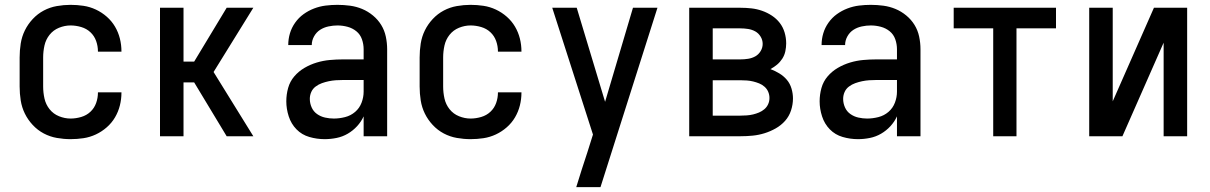

<svg xmlns="http://www.w3.org/2000/svg" viewBox="-20 -562 4990 792"><path d="M271 12Q243 12 214.5 7Q186 2 160.5 -11.5Q135 -25 115 -46.5Q95 -68 82.5 -93.5Q70 -119 65.5 -147.5Q61 -176 61 -205V-325Q61 -354 65.5 -382.5Q70 -411 82.5 -436.5Q95 -462 115 -483.5Q135 -505 160.5 -518.5Q186 -532 214.5 -537Q243 -542 271 -542Q298 -542 324.5 -538Q351 -534 375.5 -522.5Q400 -511 420.5 -493Q441 -475 454.5 -452Q468 -429 474.5 -403Q481 -377 481 -350V-349H384V-350Q384 -372 376.5 -393Q369 -414 353 -429Q337 -444 315 -450.5Q293 -457 271 -457Q247 -457 223.5 -447.5Q200 -438 184.5 -418.5Q169 -399 163.5 -374.5Q158 -350 158 -325V-205Q158 -180 163.5 -155.5Q169 -131 184.5 -111.5Q200 -92 223.5 -82.5Q247 -73 271 -73Q293 -73 315 -79.5Q337 -86 353 -101Q369 -116 376.5 -137Q384 -158 384 -180V-181H481V-180Q481 -153 474.5 -127Q468 -101 454.5 -78Q441 -55 420.5 -37Q400 -19 375.5 -7.5Q351 4 324.5 8Q298 12 271 12Z M640 0V-530H737V-308H781L915 -530H1025L861 -265L1025 0H915L781 -222H737V0Z M1319 12Q1287 12 1256 3Q1225 -6 1203 -28.5Q1181 -51 1171 -82Q1161 -113 1161 -144Q1161 -172 1168.5 -199Q1176 -226 1194 -247Q1212 -268 1236 -282Q1260 -296 1286.5 -304Q1313 -312 1340.5 -314.5Q1368 -317 1395 -317H1480V-359Q1480 -380 1473 -400Q1466 -420 1450 -433Q1434 -446 1413.5 -451.5Q1393 -457 1372 -457Q1354 -457 1335 -453Q1316 -449 1300.5 -439Q1285 -429 1275.5 -412Q1266 -395 1266 -376H1169Q1169 -401 1176 -424.5Q1183 -448 1197.5 -468.5Q1212 -489 1232 -503.5Q1252 -518 1275.5 -527Q1299 -536 1323.5 -539Q1348 -542 1372 -542Q1398 -542 1424 -538.5Q1450 -535 1474 -525Q1498 -515 1518.5 -498Q1539 -481 1552.5 -459Q1566 -437 1571.5 -411Q1577 -385 1577 -359V0H1480V-82Q1470 -60 1453 -41.5Q1436 -23 1414.5 -10.5Q1393 2 1368.5 7Q1344 12 1319 12ZM1357 -73Q1380 -73 1403.5 -79Q1427 -85 1445 -100.5Q1463 -116 1471.5 -138.5Q1480 -161 1480 -184V-232H1395Q1380 -232 1365.5 -231Q1351 -230 1336.5 -227Q1322 -224 1308 -219Q1294 -214 1282 -205Q1270 -196 1264 -182.5Q1258 -169 1258 -154Q1258 -136 1265.5 -119Q1273 -102 1288 -91.5Q1303 -81 1321 -77Q1339 -73 1357 -73Z M1921 12Q1893 12 1864.5 7Q1836 2 1810.5 -11.5Q1785 -25 1765 -46.5Q1745 -68 1732.5 -93.5Q1720 -119 1715.5 -147.5Q1711 -176 1711 -205V-325Q1711 -354 1715.5 -382.5Q1720 -411 1732.5 -436.5Q1745 -462 1765 -483.5Q1785 -505 1810.5 -518.5Q1836 -532 1864.5 -537Q1893 -542 1921 -542Q1948 -542 1974.5 -538Q2001 -534 2025.5 -522.5Q2050 -511 2070.5 -493Q2091 -475 2104.5 -452Q2118 -429 2124.5 -403Q2131 -377 2131 -350V-349H2034V-350Q2034 -372 2026.5 -393Q2019 -414 2003 -429Q1987 -444 1965 -450.5Q1943 -457 1921 -457Q1897 -457 1873.5 -447.5Q1850 -438 1834.5 -418.5Q1819 -399 1813.5 -374.5Q1808 -350 1808 -325V-205Q1808 -180 1813.5 -155.5Q1819 -131 1834.5 -111.5Q1850 -92 1873.5 -82.5Q1897 -73 1921 -73Q1943 -73 1965 -79.5Q1987 -86 2003 -101Q2019 -116 2026.5 -137Q2034 -158 2034 -180V-181H2131V-180Q2131 -153 2124.5 -127Q2118 -101 2104.5 -78Q2091 -55 2070.5 -37Q2050 -19 2025.5 -7.5Q2001 4 1974.5 8Q1948 12 1921 12Z M2457 210H2357Q2368 174 2379.5 138Q2391 102 2403 66L2426 -7L2258 -530H2359L2476 -142L2591 -530H2692Z M3034 0H2823V-530H3034Q3057 -530 3079.5 -527.5Q3102 -525 3123.5 -517.5Q3145 -510 3164 -497.5Q3183 -485 3196.5 -467.5Q3210 -450 3216.5 -428Q3223 -406 3223 -383Q3223 -367 3219.5 -350.5Q3216 -334 3207 -320Q3198 -306 3185.5 -295.5Q3173 -285 3158 -277Q3177 -270 3195 -259Q3213 -248 3226 -232.5Q3239 -217 3245 -196.5Q3251 -176 3251 -156Q3251 -131 3243 -106.5Q3235 -82 3218.5 -63.5Q3202 -45 3180 -32.5Q3158 -20 3134 -12.5Q3110 -5 3085 -2.5Q3060 0 3034 0ZM2920 -317H3034Q3050 -317 3066 -319.5Q3082 -322 3095.5 -329.5Q3109 -337 3117.5 -351Q3126 -365 3126 -381Q3126 -397 3117.5 -411Q3109 -425 3095.5 -432.5Q3082 -440 3066 -442.5Q3050 -445 3034 -445H2920ZM2920 -85H3034Q3047 -85 3060.5 -86Q3074 -87 3086.5 -90Q3099 -93 3111 -98Q3123 -103 3133 -111.5Q3143 -120 3148.5 -132Q3154 -144 3154 -157V-158Q3154 -171 3149 -183Q3144 -195 3134 -204Q3124 -213 3111.5 -218Q3099 -223 3086.5 -226Q3074 -229 3061 -230Q3048 -231 3034 -231H2920Z M3519 12Q3487 12 3456 3Q3425 -6 3403 -28.5Q3381 -51 3371 -82Q3361 -113 3361 -144Q3361 -172 3368.5 -199Q3376 -226 3394 -247Q3412 -268 3436 -282Q3460 -296 3486.5 -304Q3513 -312 3540.5 -314.5Q3568 -317 3595 -317H3680V-359Q3680 -380 3673 -400Q3666 -420 3650 -433Q3634 -446 3613.5 -451.5Q3593 -457 3572 -457Q3554 -457 3535 -453Q3516 -449 3500.5 -439Q3485 -429 3475.5 -412Q3466 -395 3466 -376H3369Q3369 -401 3376 -424.5Q3383 -448 3397.5 -468.5Q3412 -489 3432 -503.5Q3452 -518 3475.5 -527Q3499 -536 3523.5 -539Q3548 -542 3572 -542Q3598 -542 3624 -538.5Q3650 -535 3674 -525Q3698 -515 3718.5 -498Q3739 -481 3752.5 -459Q3766 -437 3771.5 -411Q3777 -385 3777 -359V0H3680V-82Q3670 -60 3653 -41.5Q3636 -23 3614.5 -10.5Q3593 2 3568.5 7Q3544 12 3519 12ZM3557 -73Q3580 -73 3603.5 -79Q3627 -85 3645 -100.5Q3663 -116 3671.5 -138.5Q3680 -161 3680 -184V-232H3595Q3580 -232 3565.5 -231Q3551 -230 3536.5 -227Q3522 -224 3508 -219Q3494 -214 3482 -205Q3470 -196 3464 -182.5Q3458 -169 3458 -154Q3458 -136 3465.5 -119Q3473 -102 3488 -91.5Q3503 -81 3521 -77Q3539 -73 3557 -73Z M4077 0V-445H3914V-530H4336V-445H4173V0Z M4473 0V-530H4570V-144L4740 -530H4877V0H4780V-386L4610 0Z"/></svg>

Font: Lode Dark Term
Style: Bold
Weight: 700
Monospace: yes
Designer: Belleve Invis
Foundry: Belleve Invis
Version: Version 29.2.0